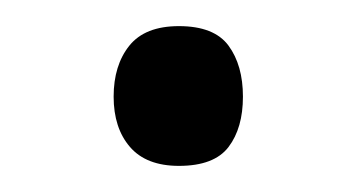

<svg xmlns="http://www.w3.org/2000/svg" viewBox="-20 -118 273 147"><path d="M67 -44Q67 -68 79 -83Q91 -98 117 -98Q144 -98 155 -83Q166 -68 166 -44Q166 -20 155 -5.5Q144 9 117 9Q92 9 79.5 -5.5Q67 -20 67 -44Z"/></svg>

Font: Noto Sans Oriya ExtCond
Style: Regular
Weight: 400
Width: 2
Designer: Amélie Bonet and Sol Matas
Foundry: Google LLC
Version: Version 2.006; ttfautohint (v1.8.4.7-5d5b)